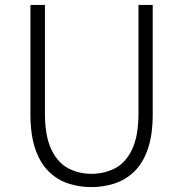

<svg xmlns="http://www.w3.org/2000/svg" viewBox="-20 -749 745 782"><path d="M352 13Q303 13 258.5 -1.5Q214 -16 179 -50Q144 -84 124 -141.5Q104 -199 104 -284V-729H163V-288Q163 -194 189.5 -139.5Q216 -85 259 -63Q302 -41 352 -41Q404 -41 447.5 -63Q491 -85 517.5 -139.5Q544 -194 544 -288V-729H602V-284Q602 -199 582 -141.5Q562 -84 526.5 -50Q491 -16 446 -1.5Q401 13 352 13Z"/></svg>

Font: Noto Sans TC Thin Light
Style: Regular
Weight: 300
Version: Version 2.004-H2;hotconv 1.0.118;makeotfexe 2.5.65603